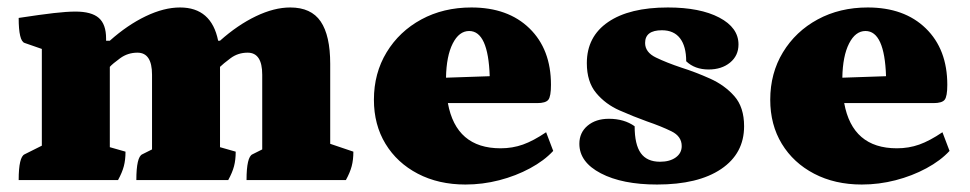

<svg xmlns="http://www.w3.org/2000/svg" viewBox="-20 -482 2597 514"><path d="M30 0Q30 -62 46 -69L92 -92V-351L46 -367Q30 -372 30 -434Q89 -443 124 -447Q159 -451 182 -451Q225 -451 244.5 -434Q264 -417 264 -379V-373H274Q321 -415 370 -438.5Q419 -462 462 -462Q546 -462 564 -373H569Q616 -415 665 -438.5Q714 -462 757 -462Q813 -462 838.5 -424.5Q864 -387 864 -311V-97L926 -76Q926 -54 921.5 -37Q917 -20 906 0H640Q640 -62 656 -69L682 -82V-282Q682 -341 643 -341Q617 -341 597 -326Q577 -311 569 -303V-88L611 -76Q611 -54 606.5 -37Q602 -20 591 0H345Q345 -62 361 -69L387 -82V-282Q387 -341 348 -341Q322 -341 301.5 -326Q281 -311 274 -303V-88L316 -76Q316 -54 311.5 -37Q307 -20 296 0Z M1226 12Q1154 12 1098.5 -17Q1043 -46 1012 -97Q981 -148 981 -215Q981 -286 1015 -342Q1049 -398 1108 -430Q1167 -462 1242 -462Q1340 -462 1397.5 -406Q1455 -350 1455 -255Q1455 -224 1448 -215Q1441 -206 1418 -206H1179Q1201 -85 1320 -85Q1352 -85 1380 -95Q1408 -105 1442 -128L1461 -78Q1437 -52 1399 -31.5Q1361 -11 1316.5 0.5Q1272 12 1226 12ZM1236 -399Q1209 -399 1192 -365.5Q1175 -332 1174 -274L1291 -278Q1287 -399 1236 -399Z M1739 12Q1646 12 1588.5 -18Q1531 -48 1531 -97Q1531 -127 1553 -145.5Q1575 -164 1610 -164Q1651 -164 1679 -144Q1679 -95 1695.5 -72Q1712 -49 1747 -49Q1773 -49 1789 -60.5Q1805 -72 1805 -91Q1805 -117 1777.5 -130.5Q1750 -144 1712 -157Q1676 -170 1638.5 -186.5Q1601 -203 1576 -233Q1551 -263 1551 -313Q1551 -384 1608 -423Q1665 -462 1768 -462Q1854 -462 1905.5 -435Q1957 -408 1957 -363Q1957 -333 1934.5 -314.5Q1912 -296 1877 -296Q1840 -296 1817 -318Q1817 -358 1800.5 -379.5Q1784 -401 1752 -401Q1707 -401 1707 -367Q1707 -342 1736 -328Q1765 -314 1804 -301Q1842 -289 1881 -271.5Q1920 -254 1946 -224.5Q1972 -195 1972 -144Q1972 -71 1910.5 -29.5Q1849 12 1739 12Z M2287 12Q2215 12 2159.5 -17Q2104 -46 2073 -97Q2042 -148 2042 -215Q2042 -286 2076 -342Q2110 -398 2169 -430Q2228 -462 2303 -462Q2401 -462 2458.5 -406Q2516 -350 2516 -255Q2516 -224 2509 -215Q2502 -206 2479 -206H2240Q2262 -85 2381 -85Q2413 -85 2441 -95Q2469 -105 2503 -128L2522 -78Q2498 -52 2460 -31.5Q2422 -11 2377.5 0.5Q2333 12 2287 12ZM2297 -399Q2270 -399 2253 -365.5Q2236 -332 2235 -274L2352 -278Q2348 -399 2297 -399Z"/></svg>

Font: Petrona Black
Style: Regular
Weight: 900
Designer: Ringo R. Seeber
Foundry: Ringo R. Seeber
Version: Version 2.001; ttfautohint (v1.8.3)